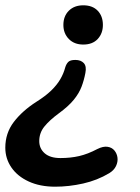

<svg xmlns="http://www.w3.org/2000/svg" viewBox="-49 -514 528 724"><path d="M159 190Q102 190 59.5 170.5Q17 151 -6 117.5Q-29 84 -29 43Q-29 -12 3 -54Q35 -96 88 -130Q123 -152 144.5 -173Q166 -194 178.5 -215.5Q191 -237 197 -260Q201 -273 208.5 -280.5Q216 -288 235 -288Q256 -288 267 -276Q278 -264 273 -239Q268 -212 258.5 -187Q249 -162 229 -137.5Q209 -113 172 -86Q138 -61 118.5 -37Q99 -13 99 18Q99 46 119.5 64Q140 82 179 82Q217 82 249.5 74.5Q282 67 318 48Q340 37 356.5 39.5Q373 42 382.5 53.5Q392 65 394 80.5Q396 96 388.5 112Q381 128 363 139Q318 166 264.5 178Q211 190 159 190ZM265 -346Q231 -346 210.5 -367Q190 -388 190 -420Q190 -453 210.5 -473.5Q231 -494 265 -494Q300 -494 319.5 -473.5Q339 -453 339 -420Q339 -388 319.5 -367Q300 -346 265 -346Z"/></svg>

Font: Nunito ExtraLight
Style: Italic
Weight: 200
Italic angle: -9°
Designer: Vernon Adams
Foundry: Vernon Adams
Version: Version 3.602